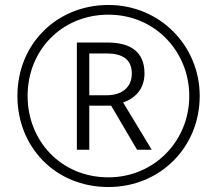

<svg xmlns="http://www.w3.org/2000/svg" viewBox="-20 -743 872 772"><path d="M416 9C623 9 783 -150 783 -357C783 -558 624 -723 416 -723C210 -723 50 -568 50 -357C50 -151 203 9 416 9ZM416 -30C224 -30 91 -178 91 -357C91 -543 230 -684 416 -684C604 -684 741 -535 741 -357C741 -175 599 -30 416 -30ZM289 -141H339V-318H427L531 -141H590L475 -331C522 -347 561 -384 561 -448C561 -533 507 -572 412 -572H289ZM409 -360H339V-528H409C473 -528 510 -504 510 -447C510 -390 468 -360 409 -360Z"/></svg>

Font: Noto Sans Bengali Light
Style: Regular
Weight: 300
Designer: Jelle Bosma - Monotype Design Team
Foundry: Monotype Imaging Inc.
Version: Version 2.003